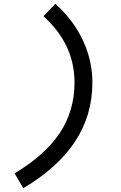

<svg xmlns="http://www.w3.org/2000/svg" viewBox="-20 -840 640 1014"><path d="M103 154 57 75.5Q217 -20 295.2 -137Q373.5 -254 373.5 -404.5Q373.5 -607 209.5 -754L272 -820Q335.5 -763.5 379 -696.8Q422.5 -630 445.2 -556.2Q468 -482.5 468 -404.5Q468 -231 376.2 -92.2Q284.5 46.5 103 154Z"/></svg>

Font: Google Sans Code
Style: Italic
Weight: 400
Italic angle: -10°
Monospace: yes
Designer: Google Sans Code Authors
Foundry: Google LLC
Version: Version 6.000